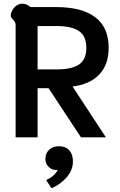

<svg xmlns="http://www.w3.org/2000/svg" viewBox="-20 -738 643 1032"><path d="M64 -601Q64 -613 60 -620Q56 -627 49 -634Q43 -640 40.5 -644.5Q38 -649 38 -656Q38 -662 39 -665Q45 -687 61.5 -702.5Q78 -718 100 -718Q124 -718 144 -700H282Q420 -700 492 -645.5Q564 -591 564 -481Q564 -390 513 -337Q462 -284 370 -273L549 0H415L241 -264H182V0H64ZM285 -365Q366 -365 405 -391.5Q444 -418 444 -481Q444 -544 404.5 -571Q365 -598 285 -598H182V-365ZM228 230Q271 211 291 175Q263 179 243.5 161Q224 143 224 117Q224 86 244 67Q264 48 297 48Q333 48 352.5 70Q372 92 372 130Q372 175 339.5 213.5Q307 252 257 274Z"/></svg>

Font: Niramit SemiBold
Style: Regular
Weight: 600
Designer: Katatrad Aksorn Co.,Ltd.
Foundry: Cadson Demak Co.,Ltd.
Version: Version 1.001; ttfautohint (v1.6)